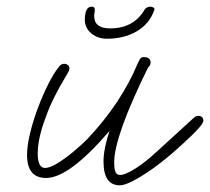

<svg xmlns="http://www.w3.org/2000/svg" viewBox="-20 -521 629 575"><path d="M339 34Q290 34 290 -37Q290 -75 308 -129Q187 12 118 12Q61 12 61 -57Q61 -83 69.5 -119.5Q78 -156 92.5 -195Q107 -234 124 -268Q141 -302 158 -323Q164 -330 173 -330Q178 -330 183 -326.5Q188 -323 188 -316Q188 -310 181 -299Q136 -225 117 -170Q93 -107 93 -61Q93 -18 115 -18Q129 -18 152 -32Q175 -46 199.5 -66.5Q224 -87 242 -105Q292 -158 332 -218Q350 -246 364.5 -272.5Q379 -299 391 -328Q396 -339 399.5 -344.5Q403 -350 410 -350Q431 -350 431 -334Q431 -324 424 -320Q322 -113 322 -35Q322 -14 326 -5.5Q330 3 340 3Q354 3 383.5 -15Q413 -33 453 -70L558 -166Q566 -174 573 -174Q589 -174 589 -159Q589 -146 526 -89Q499 -64 478 -47Q457 -30 439 -17Q405 7 379 20.5Q353 34 339 34ZM300 -405Q273 -405 253.5 -421Q234 -437 234 -463Q234 -478 238.5 -489.5Q243 -501 255 -501Q264 -501 264 -492Q264 -487 263 -482.5Q262 -478 262 -473Q262 -436 310 -436Q380 -436 413 -492Q416 -497 421.5 -499Q427 -501 431 -501Q436 -501 440 -498Q444 -495 442 -491Q428 -450 390 -427.5Q352 -405 300 -405Z"/></svg>

Font: Oooh Baby
Style: Regular
Weight: 400
Designer: Robert E. Leuschke
Foundry: Robert E. Leuschke
Version: Version 1.011; ttfautohint (v1.8.3)